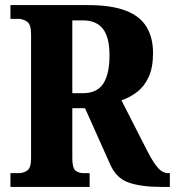

<svg xmlns="http://www.w3.org/2000/svg" viewBox="-20 -734 687 754"><path d="M21 0V-54H53Q71 -54 86.5 -64Q102 -74 102 -113V-600Q102 -639 85.5 -649.5Q69 -660 53 -660H21V-714H324Q418 -714 474.5 -692Q531 -670 556 -627.5Q581 -585 581 -526Q581 -469 564 -432Q547 -395 518.5 -373Q490 -351 457 -340L560 -138Q583 -94 601 -74Q619 -54 642 -54H647V0H611Q535 0 485.5 -17Q436 -34 412 -90L314 -309H264V-113Q264 -74 276.5 -64Q289 -54 309 -54H332V0ZM305 -368Q361 -368 385.5 -405.5Q410 -443 410 -516Q410 -588 384 -621Q358 -654 305 -654H264V-368Z"/></svg>

Font: Noto Serif Tamil Condensed ExtraBold
Style: Regular
Weight: 800
Width: 3
Designer: Indian Type Foundry, Tom Grace, and the Monotype Design Team
Foundry: Monotype Imaging Inc.
Version: Version 2.004; ttfautohint (v1.8.4.7-5d5b)